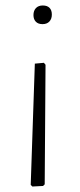

<svg xmlns="http://www.w3.org/2000/svg" viewBox="-20 -483 292 700"><path d="M140 -254 146 -247 143 189 137 195 98 197 92 191 107 -251ZM102 -428Q102 -444 111 -453.5Q120 -463 136 -463Q152 -463 160.5 -454.5Q169 -446 169 -430Q169 -414 160 -404.5Q151 -395 135 -395Q119 -395 110.5 -404Q102 -413 102 -428Z"/></svg>

Font: t
Style: Regular
Weight: 300
Designer: Juan Pablo del Peral
Foundry: Huerta Tipografica
Version: Version 2.004; ttfautohint (v1.8.1)